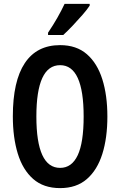

<svg xmlns="http://www.w3.org/2000/svg" viewBox="-20 -957 617 987"><path d="M532 -358Q532 -248 506 -165.5Q480 -83 426.5 -36.5Q373 10 289 10Q204 10 150.5 -37Q97 -84 71.5 -167Q46 -250 46 -359Q46 -540 107.5 -632.5Q169 -725 289 -725Q373 -725 426.5 -678.5Q480 -632 506 -549.5Q532 -467 532 -358ZM167 -358Q167 -94 289 -94Q349 -94 379.5 -159Q410 -224 410 -358Q410 -622 289 -622Q167 -622 167 -358ZM441 -928Q428 -908 404 -880.5Q380 -853 353.5 -825Q327 -797 305 -777H227V-789Q254 -829 275 -866Q296 -903 312 -937H441Z"/></svg>

Font: Noto Sans Devanagari UI ExtraCondensed SemiBold
Style: Regular
Weight: 600
Width: 2
Designer: Jelle Bosma - Monotype Design Team
Foundry: Monotype Imaging Inc.
Version: Version 2.004; ttfautohint (v1.8.4.7-5d5b)